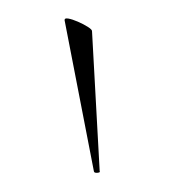

<svg xmlns="http://www.w3.org/2000/svg" viewBox="-44 -771 301 338"><g transform="rotate(10 106.5 -601.5)"><path d="M47 -727Q46 -731 53 -731Q60 -731 70.5 -728.5Q81 -726 89.5 -722.5Q98 -719 98 -716L154 -476Q156 -474 150.5 -472.5Q145 -471 144 -474Z"/></g></svg>

Font: Cormorant Garamond Light
Style: Regular
Weight: 300
Designer: Christian Thalmann (Catharsis Fonts)
Foundry: Catharsis Fonts
Version: Version 4.001